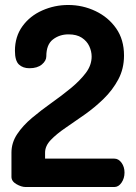

<svg xmlns="http://www.w3.org/2000/svg" viewBox="-20 -751 545 771"><path d="M83 0Q66 0 46 -11.5Q26 -23 26 -41V-138Q26 -178 49 -212.5Q72 -247 109 -278Q146 -309 187 -338Q228 -367 264.5 -397Q301 -427 324.5 -458Q348 -489 348 -524Q348 -545 338.5 -565.5Q329 -586 308.5 -599.5Q288 -613 255 -613Q219 -613 192.5 -592.5Q166 -572 166 -525Q166 -507 148 -492Q130 -477 98 -477Q72 -477 56 -492Q40 -507 40 -547Q40 -604 70 -645.5Q100 -687 149.5 -709Q199 -731 254 -731Q312 -731 363.5 -706.5Q415 -682 446.5 -637Q478 -592 478 -528Q478 -475 455 -432Q432 -389 396 -354Q360 -319 319.5 -290.5Q279 -262 243 -237.5Q207 -213 184 -189Q161 -165 161 -138V-114H439Q456 -114 468 -97.5Q480 -81 480 -58Q480 -35 468 -17.5Q456 0 439 0Z"/></svg>

Font: Dosis ExtraLight
Style: Bold
Weight: 700
Version: Version 3.001; ttfautohint (v1.8.2)